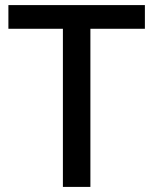

<svg xmlns="http://www.w3.org/2000/svg" viewBox="-20 -734 603 754"><path d="M335 0H227V-621H13V-714H549V-621H335Z"/></svg>

Font: Noto Sans Myanmar Medium
Style: Regular
Weight: 500
Designer: Monotype Design Team
Foundry: Monotype Imaging Inc.
Version: Version 2.107; ttfautohint (v1.8.4.7-5d5b)